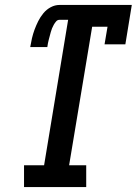

<svg xmlns="http://www.w3.org/2000/svg" viewBox="-20 -755 552 775"><path d="M77 0V-88H158L255 -675H220Q212 -675 206.5 -668.5Q201 -662 197 -655Q193 -648 190 -640.5Q187 -633 185 -625.5Q183 -618 181 -610.5Q179 -603 177 -595.5Q175 -588 173.5 -580.5Q172 -573 171 -565H102Q105 -583 109 -600.5Q113 -618 119.5 -635.5Q126 -653 134.5 -670Q143 -687 155.5 -702Q168 -717 185 -726Q202 -735 220 -735H512L486 -576H402L414 -647H352L259 -88H328V0Z"/></svg>

Font: Iosevka Slab Semibold
Style: Italic
Weight: 600
Italic angle: -9°
Monospace: yes
Designer: Belleve Invis
Foundry: Belleve Invis
Version: Version 11.1.1; ttfautohint (v1.8.3)